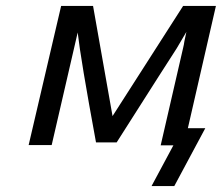

<svg xmlns="http://www.w3.org/2000/svg" viewBox="-20 -491 751 650"><path d="M77 0 187 -471H295L361 -98L600 -471H711L616 -57H675L570 139H493L567 1H524L600 -329Q603 -341 604 -350L611 -383L578 -327Q526 -246 517 -232L375 -9H305Q253 -291 243 -381L155 0Z"/></svg>

Font: Coval
Style: Light Italic
Weight: 300
Foundry: Context Ltd
Version: Version 001.000